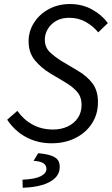

<svg xmlns="http://www.w3.org/2000/svg" viewBox="-20 -688 547 938"><path d="M231.2 12Q165.6 12 109.6 -17Q53.6 -46 15.1 -103.2L64.8 -146.4Q95 -103.5 139.1 -79.4Q183.3 -55.2 239.6 -55.2Q278.9 -55.2 310.6 -70.1Q342.2 -84.9 360.4 -112Q378.6 -139.1 378.6 -176Q378.6 -214 356.7 -239.4Q334.9 -264.9 297 -286.9L222.2 -331.5Q180 -357.3 149.9 -394.3Q119.7 -431.2 119.7 -486.1Q119.7 -535.3 146 -576.8Q172.3 -618.3 218.2 -643.3Q264.2 -668.3 322.1 -668.3Q381 -668.3 429.3 -642Q477.5 -615.6 506.9 -575.2L459.9 -529.9Q434.9 -560.4 399.2 -580.7Q363.5 -601.1 317.6 -601.1Q280.7 -601.1 254.3 -585.9Q227.9 -570.7 213.5 -546.2Q199 -521.7 199 -495.3Q199 -456.8 223.4 -433.4Q247.9 -409.9 284.1 -387.7L359.8 -342.8Q407.1 -314.7 432.9 -279.3Q458.6 -243.9 458.6 -188.8Q458.6 -130.5 429.5 -85.3Q400.4 -40 349.1 -14Q297.8 12 231.2 12ZM91.1 229.2 89.8 189.8Q150.3 187.4 178.6 173.1Q206.8 158.8 206.8 137.2Q206.8 119.3 192 109.5Q177.2 99.7 144 97.8L166.5 60.5Q209.8 64.4 232.5 73.2Q255.2 81.9 263.5 95.1Q271.8 108.2 271.8 126.9Q271.8 159.7 248.7 182.1Q225.7 204.4 184.7 216.1Q143.8 227.9 91.1 229.2Z"/></svg>

Font: Source Sans Variable
Style: Italic
Weight: 200
Italic angle: -11°
Designer: Paul D. Hunt
Foundry: Adobe Systems Incorporated
Version: Version 3.006;hotconv 1.0.111;makeotfexe 2.5.65597